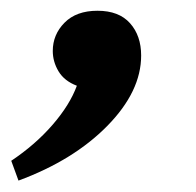

<svg xmlns="http://www.w3.org/2000/svg" viewBox="-103 -150 357 350"><path d="M-69.3 179.2 -82.5 143.1Q-38.6 113.8 -7.1 77.4Q24.4 41 37.1 6.3Q14.2 -2.4 3.7 -20Q-6.8 -37.6 -6.8 -57.1Q-6.8 -86.9 14.6 -108.6Q36.1 -130.4 74.7 -130.4Q113.8 -130.4 134 -107.7Q154.3 -85 154.3 -48.8Q154.3 16.6 92.8 79.3Q31.2 142.1 -69.3 179.2Z"/></svg>

Font: Elstob Grade
Style: Italic
Weight: 400
Italic angle: -20°
Designer: Peter S. Baker
Version: Version 1.015